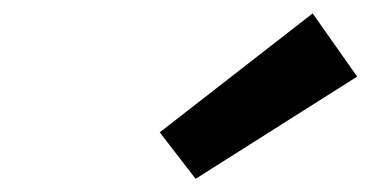

<svg xmlns="http://www.w3.org/2000/svg" viewBox="-20 -845 574 291"><path d="M276.5 -574 222.1 -644.4 453.9 -824.7 521.3 -728.9Z"/></svg>

Font: Source Sans Variable
Style: Italic
Weight: 200
Italic angle: -11°
Designer: Paul D. Hunt
Foundry: Adobe Systems Incorporated
Version: Version 3.006;hotconv 1.0.111;makeotfexe 2.5.65597